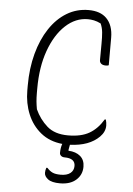

<svg xmlns="http://www.w3.org/2000/svg" viewBox="-62 -766 724 1046"><g transform="rotate(5 300.0 -243.0)"><path d="M426 133Q426 177 394 205.5Q362 234 306 234Q261 234 240.5 218.5Q220 203 220 184Q220 170 225 156H231Q245 172 261 179.5Q277 187 306 187Q340 187 358.5 172.5Q377 158 377 133Q377 91 319 91Q307 91 299.5 84.5Q292 78 292 69Q292 55 294 42.5Q296 30 300 19Q230 12 182 -27Q134 -66 109.5 -125.5Q85 -185 85 -254V-281Q85 -376 106.5 -456Q128 -536 167.5 -595.5Q207 -655 261 -687.5Q315 -720 380 -720Q444 -720 478 -686Q515 -649 515 -580V-430Q509 -427 500 -427Q482 -427 473.5 -434.5Q465 -442 465 -453Q465 -507 465.5 -543Q466 -579 463.5 -605Q461 -631 451 -653Q431 -663 413.5 -666.5Q396 -670 380 -670Q313 -670 258 -619Q203 -568 170.5 -478Q138 -388 138 -270V-247Q138 -219 140 -199Q142 -179 146 -157Q170 -104 212 -67Q254 -30 327 -30Q399 -30 443.5 -56Q488 -82 519 -134H525Q530 -117 530 -101Q530 -67 502 -39Q447 16 342 20Q339 32 337 47V53Q378 55 402 75.5Q426 96 426 133Z"/></g></svg>

Font: Recursive Mn Csl St Lt
Style: Regular
Weight: 300
Monospace: yes
Version: Version 1.079;hotconv 1.0.112;makeotfexe 2.5.65598; ttfautoh